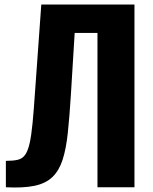

<svg xmlns="http://www.w3.org/2000/svg" viewBox="-20 -830 680 851"><path d="M6 0V-117Q37 -117 57.5 -121.5Q78 -126 90.5 -142.5Q103 -159 111 -193.5Q119 -228 124.5 -286Q130 -344 136 -433L163 -810H576V0H412V-684H311L294 -407Q288 -311 280.5 -240.5Q273 -170 257.5 -122Q242 -74 212.5 -45.5Q183 -17 133 -6.5Q83 4 6 0Z"/></svg>

Font: Oswald SemiBold
Style: Regular
Weight: 600
Designer: Vernon Adams
Foundry: Vernon Adams
Version: Version 4.103;gftools[0.9.33.dev8+g029e19f]